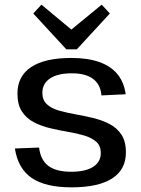

<svg xmlns="http://www.w3.org/2000/svg" viewBox="-20 -797 607 825"><path d="M287 8Q175 8 116 -32.5Q57 -73 44 -159L148 -163Q154 -110 187.5 -84.5Q221 -59 286 -59Q347 -59 380 -80Q413 -101 413 -139Q413 -171 393.5 -188Q374 -205 342.5 -214.5Q311 -224 272.5 -230.5Q234 -237 196 -246Q158 -255 126 -271.5Q94 -288 74.5 -317.5Q55 -347 55 -395Q55 -470 114 -509Q173 -548 287 -548Q357 -548 406.5 -530.5Q456 -513 484.5 -478.5Q513 -444 520 -392L416 -387Q412 -434 380 -458Q348 -482 289 -482Q228 -482 195 -460Q162 -438 162 -398Q162 -367 181.5 -349Q201 -331 233 -322Q265 -313 303.5 -306Q342 -299 380 -290Q418 -281 450 -264.5Q482 -248 501.5 -219Q521 -190 521 -142Q521 -68 461.5 -30Q402 8 287 8ZM452 -739 310 -585H265L123 -739L158 -777L313 -648H260L417 -777Z"/></svg>

Font: Pathway Extreme 28pt Medium
Style: Regular
Weight: 500
Designer: Eduardo Rodriguez Tunni
Foundry: Eduardo Rodriguez Tunni
Version: Version 1.001;gftools[0.9.26]